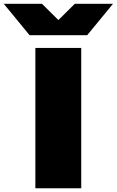

<svg xmlns="http://www.w3.org/2000/svg" viewBox="-126 -1006 624 1026"><path d="M63 0V-750H308.1V0ZM339.8 -817.9H32.2L-106 -985.8H98.1L186 -898.9L273.9 -985.8H478Z"/></svg>

Font: Mattone
Style: Bold
Weight: 700
Width: 6
Designer: Nunzio Mazzaferro
Foundry: Collletttivo
Version: Version 2.000;Glyphs 3.2 (3217)